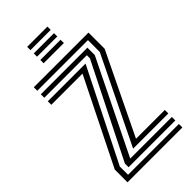

<svg xmlns="http://www.w3.org/2000/svg" viewBox="-236 -806 863 863"><g transform="rotate(-45 195.5 -374.5)"><path d="M146.1 -89.1 347.5 -502.4V-577.7H25.5V-600H373.2V-497.2L186.7 -111.4H369.9V-89.1ZM21.3 0V-81L223.8 -488.6H25.5V-510.9H265.3L47 -74.6V-22.3H369.9V0ZM72.7 -44.6V-68.1L296 -513.6V-533.2H25.5V-555.4H321.7V-508.4L105.4 -66.8H369.9V-44.6ZM133 -728.6V-749.5H261.7V-728.6ZM133 -645V-665.9H261.7V-645ZM133 -686.8V-707.7H261.7V-686.8Z"/></g></svg>

Font: Big Shoulders Inline Text SC Thin
Style: Regular
Weight: 100
Designer: Patric King
Foundry: XO Type Co
Version: Version 2.002